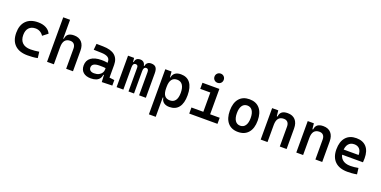

<svg xmlns="http://www.w3.org/2000/svg" viewBox="-15 -1746 5889 2969"><g transform="rotate(20 2929.5 -262.0)"><path d="M346.2 9.8Q210.9 9.8 137.5 -59.8Q64 -129.4 64 -259.8Q64 -386.7 132.8 -457Q201.7 -527.3 329.1 -527.3Q406.2 -527.3 461.2 -498.3Q516.1 -469.2 539.1 -416.5L455.1 -351.6Q433.1 -386.2 399.2 -405.5Q365.2 -424.8 325.2 -424.8Q255.4 -424.8 216.6 -383.1Q177.7 -341.3 177.7 -264.6Q177.7 -181.2 224.4 -137Q271 -92.8 357.9 -92.8Q393.6 -92.8 429.4 -96.2Q465.3 -99.6 499 -105.5L511.2 -4.9Q471.2 3.9 428.7 6.8Q386.2 9.8 346.2 9.8Z M980 0V-329.6Q980 -377 957.3 -402.8Q934.6 -428.7 893.1 -428.7Q777.8 -428.7 777.8 -283.7L747.6 -423.8H788.1Q793.5 -476.1 825.7 -501.7Q857.9 -527.3 920.4 -527.3Q1002.4 -527.3 1047.4 -477.5Q1092.3 -427.7 1092.3 -336.9V0ZM665.5 0V-732.4H777.8V0Z M1567.9 4.9 1559.6 -148.4 1549.8 -198.7V-322.8Q1549.8 -371.6 1513.7 -394.3Q1477.5 -417 1406.2 -418.9L1279.8 -422.4L1289.6 -522.5L1396.5 -521Q1528.3 -519 1592.5 -465.6Q1656.7 -412.1 1656.7 -309.6V-101.1L1739.7 -90.3V0ZM1387.7 9.8Q1306.2 9.8 1261.2 -29.8Q1216.3 -69.3 1216.3 -141.6Q1216.3 -225.1 1277.1 -269.8Q1337.9 -314.5 1449.7 -314.5Q1494.6 -314.5 1529.5 -309.1Q1564.5 -303.7 1593.8 -293.5L1572.3 -213.4Q1540 -220.7 1510.5 -221.9Q1481 -223.1 1450.2 -223.1Q1324.7 -223.1 1324.7 -147.9Q1324.7 -116.2 1346.7 -98.9Q1368.7 -81.5 1408.7 -81.5Q1455.6 -81.5 1487.1 -98.1Q1518.6 -114.7 1534.2 -140.4Q1549.8 -166 1549.8 -192.9V-242.2L1576.2 -109.4H1535.2L1551.8 -125Q1551.8 -80.1 1531.5 -50Q1511.2 -20 1474.6 -5.1Q1438 9.8 1387.7 9.8Z M2180.2 0V-381.8Q2180.2 -435.5 2142.6 -435.5Q2096.7 -435.5 2096.7 -369.1L2061.5 -453.1H2102.5Q2105.5 -484.9 2127.7 -506.1Q2149.9 -527.3 2189.5 -527.3Q2242.7 -527.3 2267.1 -498.5Q2291.5 -469.7 2291.5 -405.3V0ZM1810.1 0V-517.6H1909.7L1921.4 -408.2V0ZM2005.9 0V-391.6Q2005.9 -435.5 1967.8 -435.5Q1921.4 -435.5 1921.4 -369.1L1891.1 -453.1H1925.8Q1933.1 -527.3 2011.2 -527.3Q2051.3 -527.3 2074 -499.5Q2096.7 -471.7 2096.7 -415V0Z M2423.3 224.6V-517.6H2525.9L2535.6 -408.2V224.6ZM2679.7 9.8Q2621.6 9.8 2586.4 -17.1Q2551.3 -43.9 2545.4 -93.8H2500.5L2535.6 -246.1Q2535.6 -167.5 2564.2 -128.2Q2592.8 -88.9 2652.8 -88.9Q2711.9 -88.9 2742.4 -130.9Q2772.9 -172.9 2772.9 -255.4Q2772.9 -340.3 2742.2 -384.5Q2711.4 -428.7 2652.8 -428.7Q2594.7 -428.7 2565.2 -389.2Q2535.6 -349.6 2535.6 -271L2502 -423.8H2541Q2548.8 -473.6 2584 -500.5Q2619.1 -527.3 2679.7 -527.3Q2780.3 -527.3 2832.8 -457.8Q2885.3 -388.2 2885.3 -255.4Q2885.3 -125.5 2832.8 -57.9Q2780.3 9.8 2679.7 9.8Z M3200.7 0V-488.3H3313V0ZM3005.4 0V-100.1H3210.4V0ZM3303.2 0V-100.1H3470.2V0ZM3034.7 -417.5V-517.6H3313V-417.5ZM3252.9 -596.2Q3220.7 -596.2 3198.7 -617.9Q3176.8 -639.6 3176.8 -671.9Q3176.8 -704.1 3198.7 -725.8Q3220.7 -747.6 3252.9 -747.6Q3285.2 -747.6 3306.9 -725.8Q3328.6 -704.1 3328.6 -671.9Q3328.6 -639.6 3306.9 -617.9Q3285.2 -596.2 3252.9 -596.2Z M3808.6 9.8Q3699.7 9.8 3639.6 -60.5Q3579.6 -130.9 3579.6 -258.8Q3579.6 -387.2 3639.6 -457.3Q3699.7 -527.3 3808.6 -527.3Q3917.5 -527.3 3977.5 -457.3Q4037.6 -387.2 4037.6 -258.8Q4037.6 -130.9 3977.5 -60.5Q3917.5 9.8 3808.6 9.8ZM3808.6 -92.8Q3862.8 -92.8 3892.3 -136.2Q3921.9 -179.7 3921.9 -258.8Q3921.9 -338.4 3892.3 -381.6Q3862.8 -424.8 3808.6 -424.8Q3754.4 -424.8 3724.9 -381.6Q3695.3 -338.4 3695.3 -258.8Q3695.3 -179.7 3724.9 -136.2Q3754.4 -92.8 3808.6 -92.8Z M4495.6 0V-327.1Q4495.6 -374 4472.9 -399.4Q4450.2 -424.8 4408.7 -424.8Q4293.5 -424.8 4293.5 -281.2L4263.2 -423.8H4303.7Q4309.1 -476.1 4341.3 -501.7Q4373.5 -527.3 4436 -527.3Q4518.1 -527.3 4563 -477.5Q4607.9 -427.7 4607.9 -336.9V0ZM4181.2 0V-517.6H4282.2L4293.5 -408.2V0Z M5081.5 0V-327.1Q5081.5 -374 5058.8 -399.4Q5036.1 -424.8 4994.6 -424.8Q4879.4 -424.8 4879.4 -281.2L4849.1 -423.8H4889.6Q4895 -476.1 4927.2 -501.7Q4959.5 -527.3 5022 -527.3Q5104 -527.3 5148.9 -477.5Q5193.8 -427.7 5193.8 -336.9V0ZM4767.1 0V-517.6H4868.2L4879.4 -408.2V0Z M5610.4 9.8Q5477.1 9.8 5404.8 -59.8Q5332.5 -129.4 5332.5 -259.8Q5332.5 -386.7 5393.8 -457Q5455.1 -527.3 5567.4 -527.3Q5673.8 -527.3 5732.2 -463.4Q5790.5 -399.4 5790.5 -277.3Q5790.5 -242.2 5787.6 -210.9H5419.4V-293.9H5686Q5686 -358.4 5654.8 -392.8Q5623.5 -427.2 5568.4 -427.2Q5506.3 -427.2 5472.4 -384.8Q5438.5 -342.3 5438.5 -264.6Q5438.5 -179.7 5486.1 -135.5Q5533.7 -91.3 5622.1 -91.3Q5654.8 -91.3 5687 -95Q5719.2 -98.6 5752.4 -105L5765.1 -3.9Q5718.3 4.9 5679.2 7.3Q5640.1 9.8 5610.4 9.8Z"/></g></svg>

Font: Cascadia Mono Medium
Style: Regular
Weight: 500
Monospace: yes
Designer: Aaron Bell
Foundry: Saja Typeworks
Version: Version 2407.024